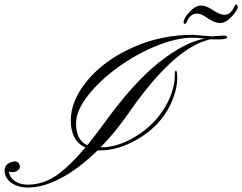

<svg xmlns="http://www.w3.org/2000/svg" viewBox="-175 -835 1079 856"><path d="M519 -628.9Q431.2 -593.3 348.6 -533.2Q266.1 -473.1 214.8 -406.2Q164.1 -339.8 164.1 -284.7Q164.1 -209.5 214.4 -187.5Q265.1 -251.5 292 -289.1Q421.4 -467.8 533.7 -556.6Q646 -645.5 736.8 -663.1Q711.4 -667 679.7 -667Q647.9 -667 605.5 -657.2Q563 -647.5 519 -628.9ZM837.9 -668.9Q837.9 -658.2 789.1 -659.2Q774.4 -659.2 761.7 -659.7Q747.6 -656.2 737.3 -652.3L715.8 -644.5Q570.8 -580.6 397 -328.6Q337.4 -243.2 273.4 -178.2H277.3Q346.7 -178.2 423.8 -223.1Q501 -268.1 549.8 -339.8Q574.7 -376.5 589.4 -418.5Q604 -460 604 -490.2Q603.5 -520.5 609.4 -520.5Q615.2 -520.5 615.2 -485.4Q615.2 -450.2 600.6 -407.2Q557.1 -280.3 430.7 -210Q349.6 -164.6 271.5 -164.6H260.3Q138.7 -45.9 25.4 -10.7Q-11.7 1 -52.2 1Q-92.8 1 -124 -19.5Q-151.4 -39.1 -154.3 -69.3Q-157.2 -99.6 -128.9 -110.8Q-100.6 -121.6 -90.8 -106Q-81.1 -90.8 -90.8 -80.1Q-100.6 -69.3 -113.3 -67.9Q-126 -66.4 -134.8 -70.8V-67.9Q-132.3 -44.9 -109.4 -28.3Q-86.4 -11.7 -51.8 -11.7Q12.7 -11.7 70.3 -48.8Q127.9 -85.9 205.6 -177.2Q140.6 -208 140.6 -297.9Q140.6 -387.7 215.8 -477.5Q291 -567.4 416 -623Q541 -679.7 684.6 -679.7L770 -672.9L819.8 -676.3Q837.9 -676.8 837.9 -668.9ZM643.6 -735.4Q643.6 -753.9 670.4 -782.2Q697.3 -810.5 720.7 -810.5Q744.1 -810.5 774.4 -790Q804.2 -769.5 824.7 -769Q854.5 -769 869.6 -806.2Q874.5 -814.9 877.9 -814.9Q884.8 -814.5 884.8 -802.7Q884.8 -791 858.4 -761.7Q832 -732.4 807.6 -732.4Q783.2 -732.4 757.8 -749.5Q732.4 -766.6 722.7 -770.5Q712.9 -774.4 703.6 -774.4Q672.4 -774.4 657.7 -736.3Q653.3 -728.5 648.4 -728.5Q643.6 -728.5 643.6 -735.4Z"/></svg>

Font: PinyonScript
Style: Regular
Weight: 400
Designer: Nicole Fally
Foundry: Nicole Fally
Version: Version 1.005